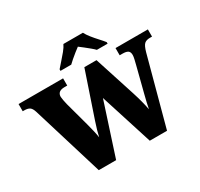

<svg xmlns="http://www.w3.org/2000/svg" viewBox="-193 -1170 1468 1408"><g transform="rotate(-30 541.5 -465.5)"><path d="M78 -600Q68 -632 52 -642.5Q36 -653 7 -653H-6V-714H371V-653H348Q288 -653 288 -605Q288 -597 292 -575.5Q296 -554 300 -538L356 -332Q364 -301 372 -268.5Q380 -236 384 -207Q390 -235 398 -262.5Q406 -290 418 -326L547 -707H650L761 -363Q776 -316 786.5 -275.5Q797 -235 803 -203Q807 -225 814 -255.5Q821 -286 829.5 -318.5Q838 -351 845 -379L883 -528Q888 -548 893.5 -571Q899 -594 899 -607Q899 -633 885 -643Q871 -653 838 -653H815V-714H1089V-653H1070Q1041 -653 1024.5 -639Q1008 -625 994 -575L839 0H693L552 -443L408 0H261ZM382 -784Q398 -803 421.5 -829Q445 -855 467 -882Q489 -909 499 -931H664Q675 -909 696.5 -882Q718 -855 742 -829Q766 -803 781 -784V-771H690Q680 -782 659.5 -799Q639 -816 617.5 -833Q596 -850 581 -861Q566 -850 544.5 -833Q523 -816 503.5 -799Q484 -782 473 -771H382Z"/></g></svg>

Font: Noto Serif Myanmar Black
Style: Regular
Weight: 900
Designer: Ben Mitchell and the Monotype Design Team
Foundry: Monotype Imaging Inc.
Version: Version 2.106; ttfautohint (v1.8.4.7-5d5b)